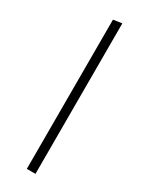

<svg xmlns="http://www.w3.org/2000/svg" viewBox="-190 -752 613 789"><g transform="rotate(30 116.5 -357.0)"><path d="M96 0V-708L137 -714V0Z"/></g></svg>

Font: EauTest Light
Style: Regular
Weight: 300
Designer: Christian Thalmann (Catharsis Fonts)
Version: Version 0.001;PS 000.001;hotconv 1.0.88;makeotf.lib2.5.64775